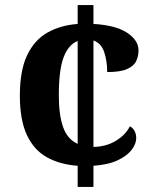

<svg xmlns="http://www.w3.org/2000/svg" viewBox="-20 -734 605 754"><path d="M285 -83Q215 -88 164 -116.5Q113 -145 85.5 -204Q58 -263 58 -358Q58 -458 87 -518Q116 -578 167 -606.5Q218 -635 285 -640V-714H347V-640Q434 -635 479 -605.5Q524 -576 524 -536Q524 -514 515 -494.5Q506 -475 479.5 -463Q453 -451 401 -451Q401 -493 389.5 -528.5Q378 -564 347 -575V-157Q397 -158 435 -181Q473 -204 490 -238Q503 -231 509 -218.5Q515 -206 515 -192Q515 -169 497 -145.5Q479 -122 442 -104.5Q405 -87 347 -83V0H285ZM285 -573Q249 -559 230 -509.5Q211 -460 211 -359Q211 -282 228 -234.5Q245 -187 285 -169Z"/></svg>

Font: Noto Serif Myanmar
Style: Bold
Weight: 700
Designer: Ben Mitchell and the Monotype Design Team
Foundry: Monotype Imaging Inc.
Version: Version 2.106; ttfautohint (v1.8.4.7-5d5b)